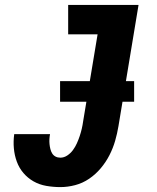

<svg xmlns="http://www.w3.org/2000/svg" viewBox="-20 -755 640 783"><path d="M226 8Q197 8 168.5 3Q140 -2 116.5 -15.5Q93 -29 75.5 -49.5Q58 -70 48.5 -96Q39 -122 36.5 -150.5Q34 -179 38 -208H184Q182 -197 181.5 -187Q181 -177 182 -167Q183 -157 185.5 -147Q188 -137 193 -129Q198 -121 206.5 -116.5Q215 -112 226 -112Q241 -112 254.5 -121Q268 -130 277.5 -143Q287 -156 293.5 -170.5Q300 -185 305 -200Q310 -215 313.5 -230Q317 -245 319 -260L378 -615H258V-735H545L463 -240Q458 -210 449.5 -180.5Q441 -151 426.5 -122.5Q412 -94 391 -69Q370 -44 343.5 -26Q317 -8 286.5 0Q256 8 226 8ZM225 -340V-424H527V-340Z"/></svg>

Font: Iosevka Slab HvExObl
Style: Regular
Weight: 900
Width: 7
Italic angle: -9°
Monospace: yes
Designer: Belleve Invis
Foundry: Belleve Invis
Version: Version 11.1.1; ttfautohint (v1.8.3)